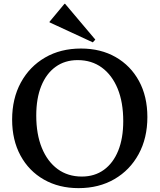

<svg xmlns="http://www.w3.org/2000/svg" viewBox="-20 -957 825 993"><path d="M386.3 16Q284.9 16 207.1 -28.3Q129.3 -72.6 86 -152.6Q42.7 -232.6 42.7 -338.4Q42.7 -447.3 87.8 -530.1Q132.9 -612.9 213.1 -659.4Q293.3 -706 398.6 -706Q501 -706 578.3 -661.7Q655.6 -617.4 698.9 -537.9Q742.2 -458.4 742.2 -351.6Q742.2 -242.9 697.1 -160Q652 -77.1 571.8 -30.6Q491.7 16 386.3 16ZM403.2 -43.9Q469.3 -43.9 517.4 -78.7Q565.5 -113.6 591.5 -177.8Q617.4 -242 617.4 -330.6Q617.4 -427.9 588.5 -498.4Q559.5 -568.8 506.8 -607.5Q454.1 -646.1 381.7 -646.1Q315.5 -646.1 267.5 -611.3Q219.4 -576.6 193.4 -512.3Q167.5 -448 167.5 -359.4Q167.5 -263.1 196.4 -192.1Q225.4 -121.2 278.2 -82.5Q331 -43.9 403.2 -43.9ZM460 -737.9 236.2 -841.4V-844.5L313.5 -937.4H316.6L473 -752.1Z"/></svg>

Font: Platypi Light
Style: Regular
Weight: 300
Designer: David Sargent
Foundry: Bolt Cutter Type
Version: Version 1.200